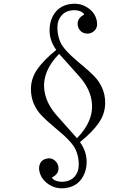

<svg xmlns="http://www.w3.org/2000/svg" viewBox="-20 -880 740 1042"><path d="M321.8 -627Q341.8 -599.6 374.8 -570.1Q407.7 -540.5 436.3 -517.1Q464.8 -493.7 491.9 -465.8Q519 -438 534.9 -401.6Q550.8 -365.2 550.8 -321.8Q550.8 -263.7 516.8 -214.1Q482.9 -164.6 414.1 -108.9Q448.7 -60.1 450.2 -6.8Q451.2 52.2 420.4 93.5Q389.6 134.8 331.1 141.1Q281.7 146.5 241.5 118.7Q201.2 90.8 192.9 44.9Q189.5 24.4 198.5 5.6Q207.5 -13.2 232.9 -19Q256.8 -24.9 274.2 -11.5Q291.5 2 295.9 20Q305.2 61.5 262.2 83Q265.1 93.8 283.4 100.8Q301.8 107.9 327.1 106Q363.3 102.5 383.8 79.6Q404.3 56.6 406.7 26.1Q409.2 -4.4 401.4 -36.4Q393.6 -68.4 377 -90.8Q356.9 -118.2 324 -147.7Q291 -177.2 262.5 -200.7Q233.9 -224.1 206.8 -252Q179.7 -279.8 163.8 -316.2Q147.9 -352.5 147.9 -396Q147.9 -454.1 181.9 -503.4Q215.8 -552.7 285.2 -608.9Q250.5 -657.7 249 -710.9Q248 -770 278.8 -811.3Q309.6 -852.5 368.2 -858.9Q418 -864.3 458.3 -836.4Q498.5 -808.6 505.9 -763.2Q508.8 -748 505.4 -735.4Q502 -722.7 494.1 -714.8Q486.3 -707 476.1 -702.1Q465.8 -697.3 454.3 -697.5Q442.9 -697.8 432.6 -701.7Q422.4 -705.6 414.3 -715.1Q406.2 -724.6 402.8 -737.8Q393.6 -778.8 437 -800.8Q433.6 -811.5 415.5 -818.8Q397.5 -826.2 372.1 -824.2Q335.9 -820.8 315.4 -797.6Q294.9 -774.4 292.2 -743.9Q289.6 -713.4 297.4 -681.4Q305.2 -649.4 321.8 -627ZM290 -251 397.9 -129.9Q448.7 -182.1 468.3 -237.3Q487.8 -292.5 473.6 -351.3Q459.5 -410.2 409.2 -466.8L300.8 -587.9Q250 -535.6 230.5 -480.5Q210.9 -425.3 225.3 -366.5Q239.7 -307.6 290 -251Z"/></svg>

Font: Director Light
Style: Regular
Weight: 100
Designer: Ange Degheest & May Jolivet & Justine Herbel
Foundry: Velvetyne Type Foundry
Version: Version 1.000;FEAKit 1.0